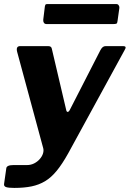

<svg xmlns="http://www.w3.org/2000/svg" viewBox="-33 -756 636 941"><path d="M37 165Q9 165 -3 161Q-15 157 -13 145L-2 68Q-1 61 7.5 57Q16 53 33 53H99Q118 53 134 45Q150 37 161.5 24Q173 11 177.5 -3Q182 -17 179 -29L51 -502Q44 -530 66 -530H203Q219 -530 221 -517L291 -219Q293 -207 299 -207.5Q305 -208 311 -221L459 -510Q465 -521 471 -525.5Q477 -530 485 -530H571Q590 -530 578 -511L301 -4Q272 48 245 81Q218 114 188 132Q158 150 121.5 157.5Q85 165 37 165ZM552 -717 543 -653Q542 -642 537.5 -640Q533 -638 520 -638H196Q186 -638 182 -644.5Q178 -651 179 -660L187 -725Q189 -733 191 -734.5Q193 -736 199 -736H538Q545 -736 549 -729.5Q553 -723 552 -717Z"/></svg>

Font: Libre Franklin Thin
Style: Bold Italic
Weight: 700
Italic angle: -8°
Version: Version 3.000